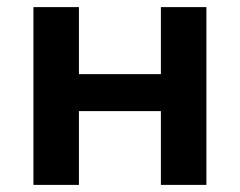

<svg xmlns="http://www.w3.org/2000/svg" viewBox="-20 -520 674 540"><path d="M74 0V-500H202V-311.5H432.5V-500H560.5V0H432.5V-207.5H202V0Z"/></svg>

Font: Geologica Medium
Style: Regular
Weight: 500
Designer: Sindre Bremnes, Frode Helland
Foundry: Monokrom Skriftforlag AS
Version: Version 1.010;gftools[0.9.28]